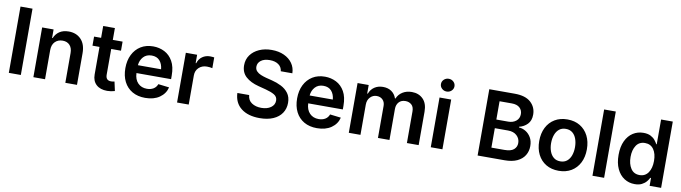

<svg xmlns="http://www.w3.org/2000/svg" viewBox="-35 -1414 7365 2075"><g transform="rotate(10 3647.5 -376.0)"><path d="M203.1 -727.5V0H71.3V-727.5Z M468.8 -319.3V0H340.8V-545.9H466.3V-452.6H472.7Q491.2 -498.5 531.2 -525.6Q571.3 -552.7 632.8 -552.7Q716.8 -552.7 768.1 -499Q819.3 -445.3 819.3 -347.2V0H691.4V-327.1Q691.4 -381.8 662.8 -412.8Q634.3 -443.8 584.5 -443.8Q533.7 -443.8 501.2 -411.1Q468.8 -378.4 468.8 -319.3Z M1223.6 -545.9V-446.3H1116.2V-164.1Q1116.2 -101.1 1174.8 -101.1Q1192.4 -101.1 1212.4 -106L1234.4 -5.4Q1192.9 7.3 1150.9 7.3Q1074.2 7.3 1031 -32.7Q987.8 -72.8 987.8 -143.1V-446.3H910.6V-545.9H987.8V-675.8H1116.2V-545.9Z M1568.4 10.7Q1485.8 10.7 1426.3 -23.7Q1366.7 -58.1 1334.7 -121.1Q1302.7 -184.1 1302.7 -269.5Q1302.7 -354 1334.5 -417.7Q1366.2 -481.4 1423.8 -517.1Q1481.4 -552.7 1560.1 -552.7Q1627 -552.7 1684.1 -523.7Q1741.2 -494.6 1775.6 -433.6Q1810.1 -372.6 1810.1 -277.3V-237.3H1430.2Q1433.1 -167 1471.2 -128.2Q1509.3 -89.4 1569.8 -89.4Q1611.3 -89.4 1641.1 -107.2Q1670.9 -125 1684.1 -160.2L1804.2 -146Q1787.1 -75.2 1725.1 -32.2Q1663.1 10.7 1568.4 10.7ZM1430.7 -323.7H1685.1Q1679.7 -382.3 1648.4 -417.5Q1617.2 -452.6 1560.5 -452.6Q1502.9 -452.6 1469.2 -415.5Q1435.5 -378.4 1430.7 -323.7Z M1917.5 0V-545.9H2041.5V-454.1H2047.4Q2062 -502 2098.6 -527.6Q2135.3 -553.2 2182.1 -553.2Q2192.9 -553.2 2206.1 -552.2Q2219.2 -551.3 2228.5 -549.8V-431.6Q2219.7 -434.6 2202.1 -436.5Q2184.6 -438.5 2168.5 -438.5Q2115.2 -438.5 2080.3 -405.5Q2045.4 -372.6 2045.4 -320.3V0Z M2824.2 11.2Q2696.8 11.2 2621.3 -47.6Q2545.9 -106.4 2541.5 -214.8H2670.9Q2675.3 -157.7 2718.3 -129.4Q2761.2 -101.1 2823.2 -101.1Q2887.2 -101.1 2927.7 -129.9Q2968.3 -158.7 2968.3 -205.6Q2968.3 -248 2932.1 -269.3Q2896 -290.5 2837.4 -305.7L2754.9 -327.1Q2665 -350.1 2613 -397.2Q2561 -444.3 2561 -522.9Q2561 -586.9 2595.9 -635.3Q2630.9 -683.6 2691.2 -710.4Q2751.5 -737.3 2827.6 -737.3Q2904.8 -737.3 2963.4 -710.4Q3022 -683.6 3055.2 -636.2Q3088.4 -588.9 3089.8 -527.3H2962.9Q2958 -573.7 2921.4 -599.6Q2884.8 -625.5 2825.7 -625.5Q2764.2 -625.5 2729.2 -598.6Q2694.3 -571.8 2694.3 -530.8Q2694.3 -500.5 2712.9 -481.2Q2731.4 -461.9 2759.8 -450.2Q2788.1 -438.5 2817.9 -430.7L2885.7 -413.6Q2940.4 -400.4 2989.5 -375.5Q3038.6 -350.6 3069.1 -309.1Q3099.6 -267.6 3099.6 -204.1Q3099.6 -140.1 3067.1 -91.6Q3034.7 -43 2972.9 -15.9Q2911.1 11.2 2824.2 11.2Z M3453.1 10.7Q3370.6 10.7 3311 -23.7Q3251.5 -58.1 3219.5 -121.1Q3187.5 -184.1 3187.5 -269.5Q3187.5 -354 3219.2 -417.7Q3251 -481.4 3308.6 -517.1Q3366.2 -552.7 3444.8 -552.7Q3511.7 -552.7 3568.8 -523.7Q3626 -494.6 3660.4 -433.6Q3694.8 -372.6 3694.8 -277.3V-237.3H3314.9Q3317.9 -167 3356 -128.2Q3394 -89.4 3454.6 -89.4Q3496.1 -89.4 3525.9 -107.2Q3555.7 -125 3568.8 -160.2L3689 -146Q3671.9 -75.2 3609.9 -32.2Q3547.9 10.7 3453.1 10.7ZM3315.4 -323.7H3569.8Q3564.5 -382.3 3533.2 -417.5Q3502 -452.6 3445.3 -452.6Q3387.7 -452.6 3354 -415.5Q3320.3 -378.4 3315.4 -323.7Z M3802.2 0V-545.9H3924.3V-452.6H3931.2Q3948.2 -499.5 3987.8 -526.1Q4027.3 -552.7 4081.5 -552.7Q4137.2 -552.7 4175.3 -525.9Q4213.4 -499 4229 -452.6H4234.9Q4252.9 -498 4296.1 -525.4Q4339.4 -552.7 4398.4 -552.7Q4473.6 -552.7 4521.2 -505.1Q4568.8 -457.5 4568.8 -366.2V0H4439.9V-346.7Q4439.9 -397 4412.8 -420.7Q4385.7 -444.3 4346.7 -444.3Q4300.3 -444.3 4274.4 -415.3Q4248.5 -386.2 4248.5 -340.8V0H4122.1V-351.6Q4122.1 -393.6 4096.9 -418.9Q4071.8 -444.3 4030.8 -444.3Q3989.3 -444.3 3959.7 -413.1Q3930.2 -381.8 3930.2 -332V0Z M4701.7 0V-545.9H4829.6V0ZM4765.6 -622.6Q4734.9 -622.6 4713.1 -643.1Q4691.4 -663.6 4691.4 -692.4Q4691.4 -721.7 4713.1 -742.2Q4734.9 -762.7 4765.6 -762.7Q4796.4 -762.7 4818.1 -742.2Q4839.8 -721.7 4839.8 -692.4Q4839.8 -663.6 4818.1 -643.1Q4796.4 -622.6 4765.6 -622.6Z M5215.8 0V-727.5H5495.1Q5613.3 -727.5 5671.9 -673.8Q5730.5 -620.1 5730.5 -539.1Q5730.5 -472.7 5693.6 -434.6Q5656.7 -396.5 5603 -383.8V-376.5Q5642.1 -374.5 5677.7 -353Q5713.4 -331.5 5736.1 -292.5Q5758.8 -253.4 5758.8 -198.2Q5758.8 -141.6 5731.4 -96.7Q5704.1 -51.8 5649.2 -25.9Q5594.2 0 5510.7 0ZM5347.7 -109.9H5489.7Q5561.5 -109.9 5593.3 -137.7Q5625 -165.5 5625 -208.5Q5625 -257.3 5589.6 -290.3Q5554.2 -323.2 5493.7 -323.2H5347.7ZM5347.7 -418H5478.5Q5529.8 -418 5564.2 -445.8Q5598.6 -473.6 5598.6 -521.5Q5598.6 -564 5569.1 -591.3Q5539.6 -618.7 5481.4 -618.7H5347.7Z M6105.5 10.7Q6025.9 10.7 5967 -24.4Q5908.2 -59.6 5876.2 -122.8Q5844.2 -186 5844.2 -270.5Q5844.2 -355 5876.2 -418.5Q5908.2 -481.9 5967 -517.3Q6025.9 -552.7 6105.5 -552.7Q6185.5 -552.7 6244.1 -517.3Q6302.7 -481.9 6335 -418.5Q6367.2 -355 6367.2 -270.5Q6367.2 -186 6335 -122.8Q6302.7 -59.6 6244.1 -24.4Q6185.5 10.7 6105.5 10.7ZM6106 -92.8Q6149.9 -92.8 6179 -116.5Q6208 -140.1 6222.4 -180.7Q6236.8 -221.2 6236.8 -270.5Q6236.8 -320.8 6222.4 -361.3Q6208 -401.9 6179 -425.5Q6149.9 -449.2 6106 -449.2Q6062 -449.2 6033 -425.5Q6003.9 -401.9 5989.3 -361.3Q5974.6 -320.8 5974.6 -270.5Q5974.6 -221.2 5989.3 -180.7Q6003.9 -140.1 6033 -116.5Q6062 -92.8 6106 -92.8Z M6604 -727.5V0H6476.1V-727.5Z M6939.9 9.8Q6875.5 9.8 6824.7 -23.2Q6773.9 -56.2 6744.4 -119.1Q6714.8 -182.1 6714.8 -272Q6714.8 -362.8 6744.9 -425.5Q6774.9 -488.3 6825.7 -520.5Q6876.5 -552.7 6939.5 -552.7Q6987.8 -552.7 7018.8 -536.6Q7049.8 -520.5 7067.9 -497.8Q7085.9 -475.1 7095.7 -455.6H7101.1V-727.5H7229.5V0H7103.5V-86.4H7095.7Q7085.9 -66.4 7067.1 -43.9Q7048.3 -21.5 7017.6 -5.9Q6986.8 9.8 6939.9 9.8ZM6975.1 -95.7Q7036.6 -95.7 7070.1 -144.5Q7103.5 -193.4 7103.5 -272.5Q7103.5 -352.1 7070.3 -399.7Q7037.1 -447.3 6975.1 -447.3Q6911.1 -447.3 6878.7 -397.9Q6846.2 -348.6 6846.2 -272.5Q6846.2 -195.8 6878.9 -145.8Q6911.6 -95.7 6975.1 -95.7Z"/></g></svg>

Font: Inter Semi Bold
Style: Regular
Weight: 600
Designer: Rasmus Andersson
Foundry: rsms
Version: Version 4.000;git-e0f93cc